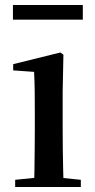

<svg xmlns="http://www.w3.org/2000/svg" viewBox="-20 -752 382 772"><path d="M41 0V-29L149 -40H198L305 -29V0ZM117 0Q118 -25 118.5 -66.5Q119 -108 119.5 -153Q120 -198 120 -232V-300Q120 -350 119.5 -388.5Q119 -427 117 -463L33 -469V-494L223 -541L235 -532L232 -385V-232Q232 -198 232.5 -153Q233 -108 234 -66.5Q235 -25 236 0ZM32 -673V-732H313V-673Z"/></svg>

Font: Noto Serif KR SemiBold
Style: Regular
Weight: 600
Designer: Ryoko NISHIZUKA 西塚涼子 (kana & ideographs); Frank Grießhammer (Latin, Greek & Cyrillic); Wenlong ZHANG 张文龙 (bopomofo); San
Foundry: Adobe
Version: Version 2.003-H1;hotconv 1.1.1;makeotfexe 2.6.0